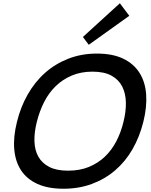

<svg xmlns="http://www.w3.org/2000/svg" viewBox="-20 -1149 925 1179"><path d="M774 -1052 525 -874 489 -922 716 -1129ZM860 -400Q837 -308 793.5 -232.5Q750 -157 687 -103Q624 -49 544 -19.5Q464 10 370 10Q275 10 210 -19.5Q145 -49 109.5 -103Q74 -157 67.5 -232.5Q61 -308 84 -400Q106 -491 150 -568.5Q194 -646 256.5 -701.5Q319 -757 399.5 -788.5Q480 -820 575 -820Q671 -820 736 -789Q801 -758 836.5 -702Q872 -646 877.5 -569Q883 -492 860 -400ZM738 -400Q754 -463 753 -519Q752 -575 730.5 -617.5Q709 -660 664.5 -684.5Q620 -709 548 -709Q477 -709 420.5 -685Q364 -661 321.5 -619.5Q279 -578 250.5 -521.5Q222 -465 206 -400Q190 -337 191.5 -282Q193 -227 215.5 -187Q238 -147 282.5 -124Q327 -101 398 -101Q470 -101 526 -124Q582 -147 624 -187Q666 -227 694.5 -282Q723 -337 738 -400Z"/></svg>

Font: TypoPRO Sinkin Sans
Style: 500 Medium Italic
Weight: 500
Italic angle: -112°
Designer: Keith Bates
Foundry: K-Type
Version: Sinkin Sans (version 1.0)  by Keith Bates   •   © 2014   www